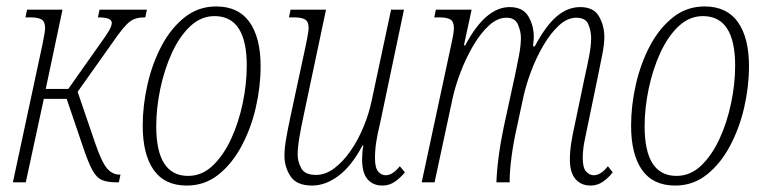

<svg xmlns="http://www.w3.org/2000/svg" viewBox="-20 -566 2379 596"><path d="M20 0 112 -429Q115 -445 117.5 -458Q120 -471 120 -479Q120 -499 109 -505.5Q98 -512 76 -512H59L64 -536H174L122 -290H192L288 -426Q310 -456 318.5 -471Q327 -486 327 -495Q327 -503 317.5 -507.5Q308 -512 284 -512L289 -536H436L431 -512Q411 -512 398.5 -507.5Q386 -503 374 -491Q362 -479 345 -456L221 -281L276 -120Q296 -62 312.5 -43Q329 -24 351 -24H354L349 0H343Q314 0 297 -7Q280 -14 267 -37.5Q254 -61 238 -109L187 -259H116L60 0Z M560 10Q491 10 457 -38.5Q423 -87 423 -176Q423 -239 438 -304.5Q453 -370 482 -424.5Q511 -479 553.5 -512.5Q596 -546 651 -546Q720 -546 754.5 -497.5Q789 -449 789 -360Q789 -297 774 -232Q759 -167 729.5 -112Q700 -57 657.5 -23.5Q615 10 560 10ZM564 -20Q607 -20 640.5 -52Q674 -84 697.5 -135Q721 -186 733.5 -246Q746 -306 746 -362Q746 -516 646 -516Q604 -516 570.5 -484.5Q537 -453 513.5 -401.5Q490 -350 477.5 -290Q465 -230 465 -174Q465 -20 564 -20Z M949 10Q901 10 882 -18.5Q863 -47 863 -83Q863 -107 869 -140Q875 -173 881 -201L930 -429Q933 -445 935.5 -458Q938 -471 938 -479Q938 -499 927 -505.5Q916 -512 894 -512H877L882 -536H992L922 -205Q915 -173 909.5 -140.5Q904 -108 904 -85Q904 -65 915 -44Q926 -23 961 -23Q990 -23 1017.5 -43.5Q1045 -64 1068.5 -98Q1092 -132 1109 -173.5Q1126 -215 1134 -255L1194 -536H1234L1160 -184Q1152 -152 1148 -126Q1144 -100 1144 -75Q1144 -45 1154 -33.5Q1164 -22 1177 -22Q1199 -22 1221 -50L1237 -31Q1222 -13 1205 -1.5Q1188 10 1167 10Q1138 10 1121 -9.5Q1104 -29 1104 -72Q1104 -82 1105 -94Q1106 -106 1108 -114H1105Q1071 -50 1030.5 -20Q990 10 949 10Z M1813 10Q1784 10 1766.5 -10Q1749 -30 1749 -71Q1749 -95 1753 -121Q1757 -147 1765 -183L1796 -331Q1802 -357 1808.5 -390.5Q1815 -424 1815 -448Q1815 -469 1806.5 -490Q1798 -511 1769 -511Q1741 -511 1715 -487Q1689 -463 1666.5 -424.5Q1644 -386 1628 -343Q1612 -300 1604 -262L1584 -169Q1574 -125 1568 -80Q1562 -35 1562 0H1521Q1522 -35 1528 -80.5Q1534 -126 1544 -173L1579 -334Q1585 -362 1591 -393.5Q1597 -425 1597 -449Q1597 -468 1588 -489.5Q1579 -511 1552 -511Q1524 -511 1497.5 -486.5Q1471 -462 1448.5 -423.5Q1426 -385 1409.5 -341.5Q1393 -298 1385 -261L1329 0H1289L1381 -429Q1389 -464 1389 -479Q1389 -499 1378 -505.5Q1367 -512 1345 -512H1328L1333 -536H1444L1420 -425H1424Q1487 -544 1562 -544Q1603 -544 1620 -515.5Q1637 -487 1637 -451Q1637 -444 1636 -436.5Q1635 -429 1635 -422H1640Q1674 -486 1708 -515Q1742 -544 1781 -544Q1823 -544 1839.5 -515Q1856 -486 1856 -451Q1856 -430 1849.5 -396Q1843 -362 1837 -334L1806 -184Q1799 -152 1794 -126Q1789 -100 1789 -75Q1789 -45 1799.5 -33.5Q1810 -22 1823 -22Q1845 -22 1867 -50L1882 -31Q1868 -13 1851 -1.5Q1834 10 1813 10Z M2076 10Q2007 10 1973 -38.5Q1939 -87 1939 -176Q1939 -239 1954 -304.5Q1969 -370 1998 -424.5Q2027 -479 2069.5 -512.5Q2112 -546 2167 -546Q2236 -546 2270.5 -497.5Q2305 -449 2305 -360Q2305 -297 2290 -232Q2275 -167 2245.5 -112Q2216 -57 2173.5 -23.5Q2131 10 2076 10ZM2080 -20Q2123 -20 2156.5 -52Q2190 -84 2213.5 -135Q2237 -186 2249.5 -246Q2262 -306 2262 -362Q2262 -516 2162 -516Q2120 -516 2086.5 -484.5Q2053 -453 2029.5 -401.5Q2006 -350 1993.5 -290Q1981 -230 1981 -174Q1981 -20 2080 -20Z"/></svg>

Font: Noto Serif ExtraCondensed ExtraLight
Style: Italic
Weight: 200
Width: 2
Italic angle: -12°
Designer: Monotype Design Team
Foundry: Monotype Imaging Inc.
Version: Version 2.014; ttfautohint (v1.8.4.7-5d5b)